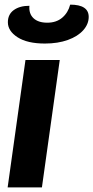

<svg xmlns="http://www.w3.org/2000/svg" viewBox="-20 -809 403 829"><path d="M90 -550H238L161 0H13ZM14 -713Q14 -747 39.5 -765.5Q65 -784 107 -784Q104 -750 124.5 -730.5Q145 -711 184 -711Q223 -711 248.5 -732.5Q274 -754 283 -789Q363 -789 363 -736Q363 -705 339.5 -678.5Q316 -652 273 -636.5Q230 -621 174 -621Q98 -621 56 -648Q14 -675 14 -713Z"/></svg>

Font: Krub
Style: Bold Italic
Weight: 700
Italic angle: -8°
Designer: Ekaluck Peanpanawate
Foundry: Cadson Demak Co.,Ltd.
Version: Version 1.000; ttfautohint (v1.6)